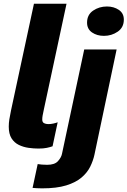

<svg xmlns="http://www.w3.org/2000/svg" viewBox="-20 -802 698 1052"><path d="M190.5 12Q164.5 12 136.2 8Q108 4 83.2 -8Q58.5 -20 43.2 -44Q28 -68 28 -108Q28 -128 31.2 -148.2Q34.5 -168.5 40.5 -197.5L166 -781.5H344.5L221 -205.5Q215.5 -180 213.5 -168.8Q211.5 -157.5 211.5 -147Q211.5 -132.5 221.2 -127.2Q231 -122 244.5 -122Q258 -122 271.8 -125Q285.5 -128 296 -132L268 -0.5Q254 4.5 236 8.2Q218 12 190.5 12ZM549.5 -605.5Q511.5 -605.5 484.2 -624.2Q457 -643 457 -678Q457 -721 490.2 -743.8Q523.5 -766.5 566 -766.5Q603.5 -766.5 631 -748Q658.5 -729.5 658.5 -694.5Q658.5 -651.5 625 -628.5Q591.5 -605.5 549.5 -605.5ZM211 230Q196 230 182 229.2Q168 228.5 158.5 227.5L186.5 97Q196 98.5 209.2 99.8Q222.5 101 238.5 101Q279.5 101 297.5 81Q315.5 61 319.5 41.5L441.5 -531H619L497.5 45.5Q490.5 78 474.5 110.8Q458.5 143.5 427 170.5Q395.5 197.5 343 213.8Q290.5 230 211 230Z"/></svg>

Font: Epilogue ExtraBold
Style: Italic
Weight: 800
Italic angle: -12°
Designer: Tyler Finck
Foundry: Etcetera Type Co
Version: Version 2.111; ttfautohint (v1.8.3)